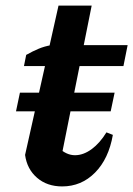

<svg xmlns="http://www.w3.org/2000/svg" viewBox="-20 -657 479 689"><path d="M203 12Q149 12 113 -19Q77 -50 70 -101L190 -637H309L194 -63L191 -126Q219 -100 249 -100Q279 -100 308.5 -121.5Q338 -143 362 -182L385 -173Q370 -87 321 -37.5Q272 12 203 12ZM66 -420 74 -460Q97 -473 118.5 -482Q140 -491 164 -495H438L423 -420ZM51.5 -324.5H391.3L377.2 -257.4H37.4Z"/></svg>

Font: Piazzolla Thin ExtraBold
Style: Italic
Weight: 800
Italic angle: -11.3°
Version: Version 2.005